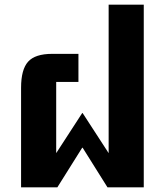

<svg xmlns="http://www.w3.org/2000/svg" viewBox="-20 -800 708 820"><path d="M70 0V-425Q70 -503 100 -536.5Q130 -570 203 -570H315V-450H220V-146L331 -317H333L444 -146V-780H594V0H439L333 -169H331L225 0Z"/></svg>

Font: Anuphan
Style: Bold
Weight: 700
Designer: Mike Abbink, Paul van der Laan, Pieter van Rosmalen, Mint Tantisuwanna
Foundry: Bold Monday; Cadson Demak
Version: Version 3.002;hotconv 1.0.109;makeotfexe 2.5.65596